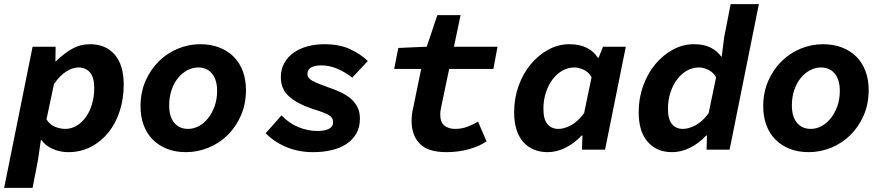

<svg xmlns="http://www.w3.org/2000/svg" viewBox="-42 -721 4262 925"><path d="M-22 184 115 -496H226L225 -426H228Q265 -463 305 -485.5Q345 -508 392 -508Q467 -508 510.5 -458Q554 -408 554 -314Q554 -246 535 -186.5Q516 -127 480.5 -83Q445 -39 396 -13.5Q347 12 287 12Q247 12 212 -3.5Q177 -19 157 -47H155L141 50L115 184ZM273 -100Q301 -100 326.5 -115Q352 -130 371 -156Q390 -182 401 -218.5Q412 -255 412 -297Q412 -349 391 -372.5Q370 -396 337 -396Q309 -396 278 -377Q247 -358 218 -316L182 -146Q197 -121 222.5 -110.5Q248 -100 273 -100Z M854 12Q803 12 762.5 -4Q722 -20 693.5 -49Q665 -78 650 -118.5Q635 -159 635 -209Q635 -276 659 -331Q683 -386 723 -425.5Q763 -465 815 -486.5Q867 -508 923 -508Q974 -508 1015 -492Q1056 -476 1084.5 -447Q1113 -418 1128 -377.5Q1143 -337 1143 -287Q1143 -220 1119 -165Q1095 -110 1055 -70.5Q1015 -31 962.5 -9.5Q910 12 854 12ZM864 -100Q891 -100 916 -113.5Q941 -127 960.5 -151.5Q980 -176 992 -209.5Q1004 -243 1004 -283Q1004 -337 979.5 -366.5Q955 -396 913 -396Q886 -396 860.5 -382.5Q835 -369 815.5 -345Q796 -321 784.5 -287Q773 -253 773 -213Q773 -159 797.5 -129.5Q822 -100 864 -100Z M1466 12Q1396 12 1337.5 -12.5Q1279 -37 1238 -79L1314 -165Q1352 -126 1397 -108Q1442 -90 1488 -90Q1523 -90 1543 -100.5Q1563 -111 1563 -132Q1563 -154 1542 -166.5Q1521 -179 1465 -196Q1390 -221 1350.5 -256.5Q1311 -292 1311 -349Q1311 -388 1328 -418Q1345 -448 1374 -468Q1403 -488 1440.5 -498Q1478 -508 1520 -508Q1593 -508 1644 -484.5Q1695 -461 1730 -427L1655 -347Q1625 -371 1586 -388.5Q1547 -406 1505 -406Q1475 -406 1457 -396Q1439 -386 1439 -365Q1439 -345 1462.5 -332Q1486 -319 1543 -299Q1576 -288 1603.5 -274.5Q1631 -261 1650.5 -243.5Q1670 -226 1681 -203Q1692 -180 1692 -150Q1692 -108 1674.5 -77.5Q1657 -47 1626.5 -27Q1596 -7 1555 2.5Q1514 12 1466 12Z M2109 12Q2020 12 1980.5 -28.5Q1941 -69 1941 -138Q1941 -153 1942.5 -168Q1944 -183 1949 -203L1987 -389H1857L1877 -490L2014 -496L2065 -648H2177L2145 -496H2355L2335 -389H2122L2084 -208Q2081 -194 2080 -186Q2079 -178 2079 -170Q2079 -132 2099 -116Q2119 -100 2151 -100Q2182 -100 2210 -110.5Q2238 -121 2261 -135L2302 -40Q2269 -17 2218 -2.5Q2167 12 2109 12Z M2597 12Q2522 12 2478.5 -37.5Q2435 -87 2435 -180Q2435 -248 2456.5 -307.5Q2478 -367 2515 -411.5Q2552 -456 2600 -482Q2648 -508 2701 -508Q2750 -508 2785 -490.5Q2820 -473 2838 -443H2842L2863 -496H2973L2873 0H2762L2764 -68H2760Q2725 -30 2682 -9Q2639 12 2597 12ZM2648 -100Q2677 -100 2710 -118Q2743 -136 2772 -176L2808 -349Q2794 -374 2770 -385Q2746 -396 2725 -396Q2695 -396 2668 -381Q2641 -366 2620.5 -339Q2600 -312 2588 -275.5Q2576 -239 2576 -197Q2576 -146 2595.5 -123Q2615 -100 2648 -100Z M3196 12Q3122 12 3078.5 -37.5Q3035 -87 3035 -180Q3035 -248 3056.5 -307.5Q3078 -367 3115 -411.5Q3152 -456 3200 -482Q3248 -508 3301 -508Q3350 -508 3382 -491.5Q3414 -475 3433 -448H3435L3447 -542L3478 -701H3614L3473 0H3362L3364 -68H3360Q3325 -30 3282 -9Q3239 12 3196 12ZM3248 -100Q3277 -100 3310 -118Q3343 -136 3372 -176L3408 -349Q3393 -374 3369.5 -385Q3346 -396 3325 -396Q3295 -396 3268 -381Q3241 -366 3220.5 -339Q3200 -312 3188 -275.5Q3176 -239 3176 -197Q3176 -146 3195.5 -123Q3215 -100 3248 -100Z M3854 12Q3803 12 3762.5 -4Q3722 -20 3693.5 -49Q3665 -78 3650 -118.5Q3635 -159 3635 -209Q3635 -276 3659 -331Q3683 -386 3723 -425.5Q3763 -465 3815 -486.5Q3867 -508 3923 -508Q3974 -508 4015 -492Q4056 -476 4084.5 -447Q4113 -418 4128 -377.5Q4143 -337 4143 -287Q4143 -220 4119 -165Q4095 -110 4055 -70.5Q4015 -31 3962.5 -9.5Q3910 12 3854 12ZM3864 -100Q3891 -100 3916 -113.5Q3941 -127 3960.5 -151.5Q3980 -176 3992 -209.5Q4004 -243 4004 -283Q4004 -337 3979.5 -366.5Q3955 -396 3913 -396Q3886 -396 3860.5 -382.5Q3835 -369 3815.5 -345Q3796 -321 3784.5 -287Q3773 -253 3773 -213Q3773 -159 3797.5 -129.5Q3822 -100 3864 -100Z"/></svg>

Font: Source Code Pro
Style: Bold Italic
Weight: 700
Italic angle: -11°
Monospace: yes
Designer: Paul D. Hunt, Teo Tuominen
Foundry: Adobe Systems Incorporated
Version: Version 1.050;PS 1.000;hotconv 16.6.51;makeotf.lib2.5.65220